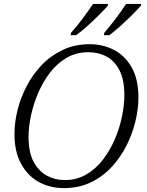

<svg xmlns="http://www.w3.org/2000/svg" viewBox="-20 -951 752 982"><path d="M306 11Q235 11 178 -20.5Q121 -52 87.5 -114Q54 -176 54 -266Q54 -324 69.5 -387Q85 -450 116 -510Q147 -570 193.5 -618.5Q240 -667 301.5 -696Q363 -725 439 -725Q506 -725 562.5 -696Q619 -667 653.5 -606.5Q688 -546 688 -450Q688 -395 673 -332Q658 -269 628 -208.5Q598 -148 552 -98Q506 -48 445 -18.5Q384 11 306 11ZM311 -30Q372 -30 421 -58.5Q470 -87 506.5 -134.5Q543 -182 567.5 -239.5Q592 -297 604 -355.5Q616 -414 616 -464Q616 -542 591.5 -590.5Q567 -639 525.5 -661.5Q484 -684 432 -684Q371 -684 322 -656Q273 -628 236.5 -580.5Q200 -533 175.5 -476Q151 -419 138.5 -360.5Q126 -302 126 -251Q126 -173 151.5 -124.5Q177 -76 219 -53Q261 -30 311 -30ZM514 -784Q541 -815 571.5 -855.5Q602 -896 625 -931H703L700 -921Q685 -904 656.5 -875.5Q628 -847 596 -818Q564 -789 539 -771H511ZM344 -784Q372 -815 402.5 -856Q433 -897 456 -931H533L531 -921Q516 -904 487.5 -875.5Q459 -847 427 -818Q395 -789 369 -771H341Z"/></svg>

Font: Noto Serif Light
Style: Italic
Weight: 300
Italic angle: -12°
Designer: Monotype Design Team
Foundry: Monotype Imaging Inc.
Version: Version 2.013